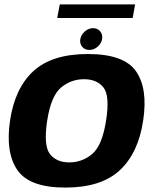

<svg xmlns="http://www.w3.org/2000/svg" viewBox="-20 -844 708 869"><path d="M275.5 5Q438 5 522.2 -73.5Q606.5 -152 628 -299Q650 -443.5 595.5 -521.5Q541 -599.5 378 -599.5Q215.5 -599.5 131.5 -522.5Q47.5 -445.5 25.5 -299Q4 -154 58.5 -74.5Q113 5 275.5 5ZM293.5 -109Q235.5 -109 206 -146.8Q176.5 -184.5 193.5 -298Q211 -410.5 256.5 -448Q302 -485.5 360 -485.5Q418.5 -485.5 448.2 -448.2Q478 -411 460 -298Q442.5 -185 397.2 -147Q352 -109 293.5 -109ZM384.5 -618Q405 -618 421.8 -632.5Q438.5 -647 442 -667Q445.5 -687.5 433.5 -702Q421.5 -716.5 401 -716.5Q381 -716.5 364.2 -702Q347.5 -687.5 343.5 -667Q340 -646.5 352 -632.2Q364 -618 384.5 -618ZM239 -762.5H580.5L591.5 -824H250.5Z"/></svg>

Font: Anybody UltraCondensed Thin
Style: Bold Italic
Weight: 700
Italic angle: -10°
Version: Version 1.111